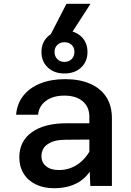

<svg xmlns="http://www.w3.org/2000/svg" viewBox="-20 -982 690 1014"><path d="M457 0 452 -117V-365Q452 -417 417 -447Q382 -477 320 -477Q261 -477 223.5 -450Q186 -423 181 -376H65Q70 -435 103.5 -477Q137 -519 193.5 -541.5Q250 -564 324 -564Q400 -564 455.5 -540Q511 -516 541 -470Q571 -424 571 -358V0ZM265 12Q211 12 169.5 -8Q128 -28 105 -65Q82 -102 82 -151Q82 -236 148 -283.5Q214 -331 331 -331H466V-245L327 -244Q267 -244 233 -221.5Q199 -199 199 -157Q199 -124 223.5 -104Q248 -84 291 -84Q346 -84 389.5 -113.5Q433 -143 460 -195L473 -111Q447 -50 394 -19Q341 12 265 12ZM320 -594Q266 -594 232.5 -625.5Q199 -657 199 -707Q199 -758 233 -789.5Q267 -821 320 -821Q375 -821 408.5 -789.5Q442 -758 442 -707Q442 -657 408.5 -625.5Q375 -594 320 -594ZM320 -655Q344 -655 358.5 -670Q373 -685 373 -708Q373 -731 358.5 -745Q344 -759 320 -759Q297 -759 282.5 -744.5Q268 -730 268 -708Q268 -685 282.5 -670Q297 -655 320 -655ZM244 -793 331 -962H458L349 -793Z"/></svg>

Font: Azeret Mono Medium
Style: Regular
Weight: 500
Designer: Martin Vácha
Foundry: Displaay
Version: Version 1.002